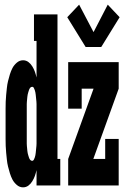

<svg xmlns="http://www.w3.org/2000/svg" viewBox="-20 -797 540 825"><path d="M79 8Q64 8 52 -2.5Q40 -13 33.5 -25.5Q27 -38 22.5 -52.5Q18 -67 14.5 -81.5Q11 -96 9.5 -111Q8 -126 6.5 -140.5Q5 -155 4.5 -170Q4 -185 4 -200V-330Q4 -345 4.5 -360Q5 -375 6.5 -389.5Q8 -404 9.5 -419Q11 -434 14.5 -448.5Q18 -463 22.5 -477.5Q27 -492 33.5 -504.5Q40 -517 52 -527.5Q64 -538 79 -538Q92 -538 102 -530.5Q112 -523 119 -511.5Q126 -500 130 -488.5Q134 -477 137 -464V-621H126V-735H227V-114H239V0H137V-66Q134 -53 130 -41.5Q126 -30 119 -18.5Q112 -7 102 0.5Q92 8 79 8ZM118 -106Q123 -106 125.5 -111Q128 -116 129.5 -120.5Q131 -125 132 -130Q133 -135 133.5 -140Q134 -145 134.5 -150Q135 -155 135.5 -160Q136 -165 136.5 -170Q137 -175 137 -180Q137 -185 137 -190Q137 -195 137 -200V-330Q137 -335 137 -340Q137 -345 137 -350Q137 -355 136.5 -360Q136 -365 135.5 -370Q135 -375 134.5 -380Q134 -385 133.5 -390Q133 -395 132 -400Q131 -405 129.5 -409.5Q128 -414 125.5 -419Q123 -424 118 -424Q113 -424 109.5 -419.5Q106 -415 104.5 -410Q103 -405 101.5 -400.5Q100 -396 99 -391Q98 -386 97.5 -381Q97 -376 96.5 -370.5Q96 -365 95.5 -360Q95 -355 95 -350Q95 -345 95 -340Q95 -335 95 -330V-200Q95 -195 95 -190Q95 -185 95 -180Q95 -175 95.5 -170Q96 -165 96.5 -159.5Q97 -154 97.5 -149Q98 -144 99 -139Q100 -134 101.5 -129.5Q103 -125 104.5 -120Q106 -115 109.5 -110.5Q113 -106 118 -106ZM348 -595 269 -723 320 -777 382 -659 443 -777 494 -723 415 -595ZM273 0V-114L382 -416H331V-330H273V-530H490V-416L381 -114H432V-200H490V0Z"/></svg>

Font: Iosevka Slab Heavy
Style: Regular
Weight: 900
Monospace: yes
Designer: Belleve Invis
Foundry: Belleve Invis
Version: Version 11.1.0; ttfautohint (v1.8.3)